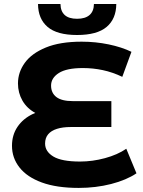

<svg xmlns="http://www.w3.org/2000/svg" viewBox="-20 -918 707 950"><path d="M369.5 11.8Q260.5 11.8 187.2 -15Q113.8 -41.8 76.6 -89.2Q39.3 -136.6 39.3 -196.6Q39.3 -250.4 66.8 -290.8Q94.3 -331.2 142.2 -353.9Q190.2 -376.6 250.3 -376.6L255.3 -336.6Q197 -336.6 155 -359.1Q113.1 -381.6 91 -420.2Q68.9 -458.8 68.9 -505.2Q68.9 -560.4 102.8 -607.2Q136.6 -654 206.8 -682.9Q276.9 -711.8 384.1 -711.8Q452.8 -711.8 517.4 -698.4Q582 -685 630.4 -661.6L585.1 -537.8Q536.9 -560.8 488.6 -571Q440.3 -581.3 390.1 -581.3Q309.8 -581.3 271.2 -556.8Q232.7 -532.3 232.7 -494.5Q232.7 -458 259 -437.8Q285.4 -417.7 339.9 -417.7H531V-289.5H329.9Q290.3 -289.5 261.8 -280.5Q233.3 -271.5 218.2 -253.5Q203.1 -235.4 203.1 -207.7Q203.1 -168.1 244.2 -143.4Q285.4 -118.7 376.1 -118.7Q437.7 -118.7 499.5 -135.5Q561.3 -152.2 604.9 -182L655.2 -60.5Q605.6 -27.1 530 -7.6Q454.3 11.8 369.5 11.8ZM361.3 -744.8Q262.2 -744.8 215.5 -784.8Q168.7 -824.8 168.1 -898.1H279.2Q279.8 -862.1 300.3 -843.6Q320.7 -825.1 361.3 -825.1Q401.8 -825.1 423 -843.6Q444.2 -862.1 444.8 -898.1H555.4Q554.8 -824.8 507.6 -784.8Q460.4 -744.8 361.3 -744.8Z"/></svg>

Font: Montserrat Alternates Thin
Style: Regular
Weight: 100
Designer: Julieta Ulanovsky
Foundry: Julieta Ulanovsky
Version: Version 9.000